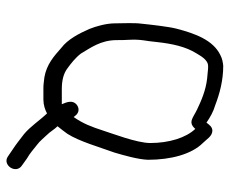

<svg xmlns="http://www.w3.org/2000/svg" viewBox="-80 -578 704 584"><g transform="rotate(90 272.0 -286.0)"><path d="M325 -77C347 -54 364 -27 388 -7C404 5 417 16 434 27L456 42C482 60 511 17 483 -1L462 -16C446 -25 434 -36 420 -47C409 -55 399 -68 391 -76C380 -87 374 -99 364 -109C372 -119 380 -129 387 -139C410 -175 427 -235 444 -282C452 -309 465 -354 466 -384C466 -454 449 -517 415 -551C403 -563 395 -579 378 -580C366 -580 360 -571 353 -562C337 -573 320 -583 299 -589C265 -602 225 -613 180 -613C170 -612 158 -610 147 -604C102 -582 82 -528 67 -470C61 -446 55 -393 52 -364C49 -342 51 -309 51 -284C51 -257 60 -226 68 -206C82 -174 100 -140 125 -121C152 -97 176 -76 215 -69L232 -67C238 -66 245 -66 251 -66H283C299 -66 314 -71 325 -77ZM336 -158 332 -163C322 -176 308 -175 298 -167C284 -155 290 -138 297 -122H251C225 -122 204 -127 188 -139C173 -150 156 -163 143 -180C126 -209 102 -240 102 -289C102 -300 102 -313 101 -328C99 -363 105 -377 108 -412C113 -458 122 -499 142 -531C149 -542 161 -567 181 -567C186 -567 192 -567 198 -566L219 -564C255 -560 287 -546 314 -533C339 -521 352 -505 372 -528C399 -500 415 -448 415 -391C415 -350 385 -273 378 -250C365 -210 356 -187 336 -158ZM462 -21ZM387 -144ZM444 -286V-287ZM466 -389ZM180 -618ZM215 -74Z"/></g></svg>

Font: Blanket
Style: Light
Weight: 300
Foundry: Cannot Into Space Fonts
Version: Version 0.9